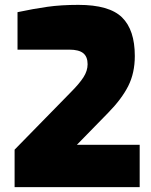

<svg xmlns="http://www.w3.org/2000/svg" viewBox="-20 -769 622 789"><path d="M40 -154 271 -390Q306 -425 323 -451.5Q340 -478 340 -505Q340 -536 322 -550.5Q304 -565 265 -565H52V-719Q118 -733 174.5 -741Q231 -749 302 -749Q429 -749 481.5 -697.5Q534 -646 534 -539Q534 -469 507 -415.5Q480 -362 424 -305L296 -174H554V0H40Z"/></svg>

Font: Exo Black
Style: Regular
Weight: 900
Designer: Natanael Gama
Foundry: Natanael Gama
Version: Version 1.500; ttfautohint (v1.6)